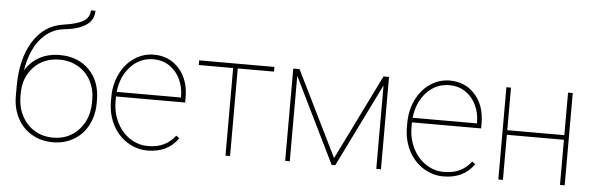

<svg xmlns="http://www.w3.org/2000/svg" viewBox="-49 -922 3391 1095"><g transform="rotate(5 1646.5 -374.0)"><path d="M278.3 -489.3C233.9 -489.3 194.3 -480 160.6 -461.4C127 -442.4 100.1 -416.5 80.6 -383.8C80.6 -383.8 80.6 -383.8 80.6 -383.8C92.8 -459 116.7 -518.6 153.3 -563C189.9 -607.4 235.4 -632.3 290 -638.2C344.7 -643.6 386.2 -656.7 415 -676.8C443.4 -696.8 457.5 -724.1 457.5 -758.3C457.5 -758.3 431.2 -758.3 431.2 -758.3C431.2 -758.3 431.2 -758.3 431.2 -758.3C431.2 -731.9 419.4 -711.4 396.5 -696.8C373 -682.1 335.4 -671.4 284.2 -664.1C284.2 -664.1 284.2 -664.1 284.2 -664.1C210 -653.8 151.9 -615.2 110.4 -548.3C68.4 -481.4 47.4 -395 47.4 -289.1C47.4 -289.1 47.4 -234.4 47.4 -234.4C47.4 -234.4 47.4 -234.4 47.4 -234.4C47.4 -187.5 57.1 -145.5 76.7 -108.4C95.7 -71.3 123.5 -42.5 159.2 -21.5C194.8 -0.5 234.9 9.8 279.3 9.8C279.3 9.8 279.3 9.8 279.3 9.8C323.7 9.8 363.3 -0.5 398.9 -21C434.1 -41.5 461.4 -70.3 481 -107.9C500.5 -145.5 510.3 -187.5 510.3 -234.4C510.3 -234.4 510.3 -250.5 510.3 -250.5C510.3 -250.5 510.3 -250.5 510.3 -250.5C510.3 -322.8 488.8 -380.9 445.8 -424.3C402.3 -467.8 346.7 -489.3 278.3 -489.3C278.3 -489.3 278.3 -489.3 278.3 -489.3ZM278.3 -462.9C317.9 -462.9 353.5 -453.6 384.8 -435.5C416 -417.5 440.4 -392.1 457.5 -360.4C474.6 -328.1 483.4 -293 483.4 -254.9C483.4 -254.9 483.4 -239.3 483.4 -239.3C483.4 -239.3 483.4 -239.3 483.4 -239.3C483.4 -173.8 464.4 -120.6 426.3 -79.1C388.2 -37.6 339.4 -16.6 279.3 -16.6C279.3 -16.6 279.3 -16.6 279.3 -16.6C239.3 -16.6 203.6 -25.9 172.9 -44.9C141.6 -64 117.2 -89.8 100.1 -123.5C82.5 -157.2 73.7 -193.8 73.7 -234.4C73.7 -234.4 73.7 -250.5 73.7 -250.5C73.7 -250.5 73.7 -250.5 73.7 -250.5C73.7 -312.5 92.8 -363.3 130.9 -403.3C168.9 -442.9 218.3 -462.9 278.3 -462.9C278.3 -462.9 278.3 -462.9 278.3 -462.9Z M821.8 9.8C899.4 9.8 957.5 -18.6 997.1 -75.7C997.1 -75.7 978.5 -88.9 978.5 -88.9C978.5 -88.9 978.5 -88.9 978.5 -88.9C959.5 -64 937.5 -45.9 912.6 -34.2C887.7 -22 857.4 -16.1 821.8 -16.1C821.8 -16.1 821.8 -16.1 821.8 -16.1C784.7 -16.1 750.5 -26.4 718.8 -47.4C687 -68.4 662.1 -97.2 644 -133.8C626 -170.4 616.7 -210 616.7 -252.9C616.7 -252.9 616.7 -281.7 616.7 -281.7C616.7 -281.7 1012.7 -281.7 1012.7 -281.7C1012.7 -281.7 1012.7 -309.6 1012.7 -309.6C1012.7 -309.6 1012.7 -309.6 1012.7 -309.6C1012.7 -377.9 994.1 -433.1 956.5 -475.1C918.9 -517.1 871.1 -538.1 812 -538.1C812 -538.1 812 -538.1 812 -538.1C771.5 -538.1 734.4 -526.9 700.2 -503.9C666 -481 639.2 -449.2 619.6 -408.7C600.1 -368.2 590.3 -323.2 590.3 -274.4C590.3 -274.4 590.3 -252.4 590.3 -252.4C590.3 -252.4 590.3 -252.4 590.3 -252.4C590.3 -203.6 600.6 -159.2 620.6 -119.1C640.6 -79.1 668.9 -47.9 704.6 -24.9C740.2 -2 779.3 9.8 821.8 9.8C821.8 9.8 821.8 9.8 821.8 9.8ZM812 -511.7C844.7 -511.7 874.5 -503.4 901.4 -486.3C927.7 -469.2 948.7 -445.3 963.9 -414.6C979 -383.8 986.3 -350.1 986.3 -314.5C986.3 -314.5 986.3 -308.1 986.3 -308.1C986.3 -308.1 618.2 -308.1 618.2 -308.1C618.2 -308.1 618.2 -308.1 618.2 -308.1C624.5 -367.2 645.5 -416 681.2 -454.6C716.8 -492.7 760.7 -511.7 812 -511.7C812 -511.7 812 -511.7 812 -511.7Z M1502 -528.3C1502 -528.3 1071.3 -528.3 1071.3 -528.3C1071.3 -528.3 1071.3 -501.5 1071.3 -501.5C1071.3 -501.5 1268.1 -501.5 1268.1 -501.5C1268.1 -501.5 1268.1 0 1268.1 0C1268.1 0 1294.4 0 1294.4 0C1294.4 0 1294.4 -501.5 1294.4 -501.5C1294.4 -501.5 1502 -501.5 1502 -501.5C1502 -501.5 1502 -528.3 1502 -528.3Z M1646 -528.3C1646 -528.3 1609.9 -528.3 1609.9 -528.3C1609.9 -528.3 1609.9 0 1609.9 0C1609.9 0 1636.2 0 1636.2 0C1636.2 0 1636.2 -489.3 1636.2 -489.3C1636.2 -489.3 1876 0 1876 0C1876 0 1896.5 0 1896.5 0C1896.5 0 2131.3 -477.5 2131.3 -477.5C2131.3 -477.5 2131.3 0 2131.3 0C2131.3 0 2158.2 0 2158.2 0C2158.2 0 2158.2 -528.3 2158.2 -528.3C2158.2 -528.3 2126.5 -528.3 2126.5 -528.3C2126.5 -528.3 1886.2 -40 1886.2 -40C1886.2 -40 1646 -528.3 1646 -528.3Z M2516.1 9.8C2593.8 9.8 2651.9 -18.6 2691.4 -75.7C2691.4 -75.7 2672.9 -88.9 2672.9 -88.9C2672.9 -88.9 2672.9 -88.9 2672.9 -88.9C2653.8 -64 2631.8 -45.9 2606.9 -34.2C2582 -22 2551.8 -16.1 2516.1 -16.1C2516.1 -16.1 2516.1 -16.1 2516.1 -16.1C2479 -16.1 2444.8 -26.4 2413.1 -47.4C2381.3 -68.4 2356.4 -97.2 2338.4 -133.8C2320.3 -170.4 2311 -210 2311 -252.9C2311 -252.9 2311 -281.7 2311 -281.7C2311 -281.7 2707 -281.7 2707 -281.7C2707 -281.7 2707 -309.6 2707 -309.6C2707 -309.6 2707 -309.6 2707 -309.6C2707 -377.9 2688.5 -433.1 2650.9 -475.1C2613.3 -517.1 2565.4 -538.1 2506.3 -538.1C2506.3 -538.1 2506.3 -538.1 2506.3 -538.1C2465.8 -538.1 2428.7 -526.9 2394.5 -503.9C2360.4 -481 2333.5 -449.2 2314 -408.7C2294.4 -368.2 2284.7 -323.2 2284.7 -274.4C2284.7 -274.4 2284.7 -252.4 2284.7 -252.4C2284.7 -252.4 2284.7 -252.4 2284.7 -252.4C2284.7 -203.6 2294.9 -159.2 2314.9 -119.1C2335 -79.1 2363.3 -47.9 2398.9 -24.9C2434.6 -2 2473.6 9.8 2516.1 9.8C2516.1 9.8 2516.1 9.8 2516.1 9.8ZM2506.3 -511.7C2539.1 -511.7 2568.8 -503.4 2595.7 -486.3C2622.1 -469.2 2643.1 -445.3 2658.2 -414.6C2673.3 -383.8 2680.7 -350.1 2680.7 -314.5C2680.7 -314.5 2680.7 -308.1 2680.7 -308.1C2680.7 -308.1 2312.5 -308.1 2312.5 -308.1C2312.5 -308.1 2312.5 -308.1 2312.5 -308.1C2318.8 -367.2 2339.8 -416 2375.5 -454.6C2411.1 -492.7 2455.1 -511.7 2506.3 -511.7C2506.3 -511.7 2506.3 -511.7 2506.3 -511.7Z M3210 -528.3C3210 -528.3 3183.1 -528.3 3183.1 -528.3C3183.1 -528.3 3183.1 -284.7 3183.1 -284.7C3183.1 -284.7 2856.4 -284.7 2856.4 -284.7C2856.4 -284.7 2856.4 -528.3 2856.4 -528.3C2856.4 -528.3 2830.1 -528.3 2830.1 -528.3C2830.1 -528.3 2830.1 0 2830.1 0C2830.1 0 2856.4 0 2856.4 0C2856.4 0 2856.4 -258.3 2856.4 -258.3C2856.4 -258.3 3183.1 -258.3 3183.1 -258.3C3183.1 -258.3 3183.1 0 3183.1 0C3183.1 0 3210 0 3210 0C3210 0 3210 -528.3 3210 -528.3Z"/></g></svg>

Font: WOX
Style: Regular
Weight: 500
Designer: Google
Foundry: ""
Version: ""